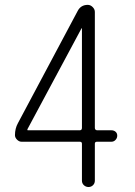

<svg xmlns="http://www.w3.org/2000/svg" viewBox="-20 -750 540 770"><path d="M89.8 -231.4V-230.5Q89.8 -228.5 90.8 -227.5H299.8Q308.6 -227.5 308.6 -237.3V-635.7Q308.6 -636.7 307.6 -636.7Q306.6 -636.7 306.6 -635.7ZM66.4 -181.6Q56.6 -181.6 48.3 -189.9Q40 -198.2 40 -208Q40 -234.4 51.8 -255.9L291 -705.1Q303.7 -730.5 332 -730.5Q342.8 -730.5 351.6 -721.7Q360.4 -712.9 360.4 -702.1V-237.3Q360.4 -228.5 369.1 -227.5H426.8Q436.5 -227.5 443.4 -221.7Q450.2 -215.8 450.2 -206.1Q450.2 -196.3 443.4 -189Q436.5 -181.6 426.8 -181.6H369.1Q360.4 -181.6 360.4 -173.8V-25.4Q360.4 -14.6 353 -7.3Q345.7 0 335 0Q324.2 0 316.4 -7.3Q308.6 -14.6 308.6 -25.4V-173.8Q308.6 -181.6 299.8 -181.6Z"/></svg>

Font: Rounded Mgen+ 2m light
Style: Regular
Weight: 200
Designer: [Source Han Sans]
Ryoko NISHIZUKA  (kana & ideographs); Paul D. Hunt (Latin, Greek & Cyrillic); Wenlong ZHANG  (bopomofo
Version: Version 1.059.20150602